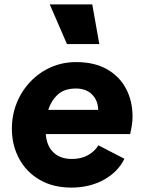

<svg xmlns="http://www.w3.org/2000/svg" viewBox="-20 -840 652 872"><path d="M304 12Q221 12 160 -23.5Q99 -59 66.5 -120Q34 -181 34 -255Q34 -318 56 -372.5Q78 -427 118 -469Q158 -511 211 -534.5Q264 -558 326 -558Q409 -558 466 -525.5Q523 -493 552.5 -437Q582 -381 582 -310Q582 -291 579 -272Q576 -253 571 -231H188Q192 -177 223 -147.5Q254 -118 307 -118Q348 -118 379 -135Q410 -152 427 -180L545 -119Q516 -59 451.5 -23.5Q387 12 304 12ZM325 -438Q273 -438 243 -411Q213 -384 199 -341H426Q425 -384 398 -411Q371 -438 325 -438ZM284 -640 206 -820H399L431 -640Z"/></svg>

Font: Plus Jakarta Sans ExtraBold
Style: Italic
Weight: 800
Italic angle: -8°
Designer: Gumpita Rahayu
Foundry: Tokotype
Version: Version 2.071; ttfautohint (v1.8.4.7-5d5b);gftools[0.9.29]